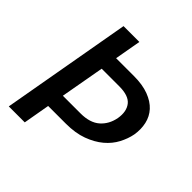

<svg xmlns="http://www.w3.org/2000/svg" viewBox="-187 -833 969 969"><g transform="rotate(45 297.5 -348.0)"><path d="M304 -231Q371 -231 407.5 -263Q444 -295 454 -348Q463 -402 438 -434Q413 -466 346 -466H220L178 -231ZM571 -348Q564 -311 544.5 -274Q525 -237 490.5 -208Q456 -179 406 -160.5Q356 -142 288 -142H162L137 0H23L146 -696H259L234 -555H361Q423 -555 466.5 -538.5Q510 -522 535.5 -494Q561 -466 569.5 -428Q578 -390 571 -348Z"/></g></svg>

Font: SVN-Poppins Medium
Style: Italic
Weight: 500
Italic angle: -10°
Designer: Ninad Kale (Devanagari), Jonny Pinhorn (Latin)
Foundry: Indian Type Foundry
Version: Version 3.002 2017; ttfautohint (v1.8.3)